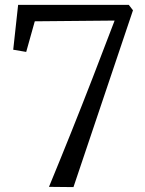

<svg xmlns="http://www.w3.org/2000/svg" viewBox="-20 -763 591 784"><path d="M280 1 180 0Q225 -109 270 -221.2Q315 -333.5 359.5 -448.2Q404 -563 448 -679L122 -676L87 -551L34 -560L54 -743H506L523 -721Z"/></svg>

Font: Merriweather Light 18pt Light
Style: Regular
Weight: 300
Version: Version 2.100